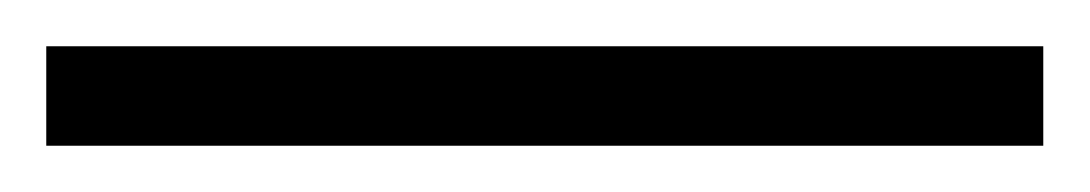

<svg xmlns="http://www.w3.org/2000/svg" viewBox="-25 63 471 83"><path d="M-5 126H426V83H-5Z"/></svg>

Font: Noto Serif Bengali SemiCondensed Light
Style: Regular
Weight: 300
Width: 4
Designer: Juan Bruce, Universal Thirst, Indian Type Foundry and the Monotype Design Team.
Foundry: Monotype Imaging Inc.
Version: Version 2.003